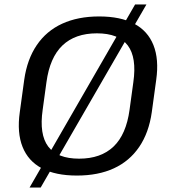

<svg xmlns="http://www.w3.org/2000/svg" viewBox="-20 -782 770 864"><path d="M326 8Q230 8 168.5 -24.5Q107 -57 81.5 -121Q56 -185 69 -277L89 -423Q102 -515 145.5 -579Q189 -643 260 -675.5Q331 -708 426 -708Q522 -708 583.5 -675.5Q645 -643 670.5 -579Q696 -515 683 -423L663 -277Q650 -185 606.5 -121Q563 -57 492.5 -24.5Q422 8 326 8ZM336 -68Q434 -68 491 -122.5Q548 -177 563 -288L580 -412Q596 -523 555 -577.5Q514 -632 416 -632Q318 -632 261 -577.5Q204 -523 189 -412L172 -288Q156 -177 197 -122.5Q238 -68 336 -68ZM639 -762 163 62H113L588 -762Z"/></svg>

Font: Pathway Extreme 28pt Medium
Style: Italic
Weight: 500
Italic angle: -8°
Designer: Eduardo Rodriguez Tunni
Foundry: Eduardo Rodriguez Tunni
Version: Version 1.001;gftools[0.9.26]